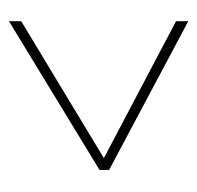

<svg xmlns="http://www.w3.org/2000/svg" viewBox="-26 -572 450 439"><g transform="rotate(90 199.5 -353.0)"><path d="M29 -176 342 -365 29 -530V-558L369 -377V-355L29 -148Z"/></g></svg>

Font: Noto Sans Lao UI ExtCond Thin
Style: Regular
Weight: 100
Width: 2
Designer: Monotype Design Team
Foundry: Monotype Imaging Inc.
Version: Version 2.000; ttfautohint (v1.8.4.7-5d5b)